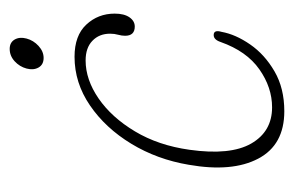

<svg xmlns="http://www.w3.org/2000/svg" viewBox="-130 -498 635 416"><g transform="rotate(-90 188.0 -290.5)"><path d="M264.5 -423Q223 -423 182 -394.8Q141 -366.5 110.8 -316Q80.5 -265.5 71 -198Q58.5 -109.5 84.5 -64.2Q110.5 -19 163 -19Q206 -19 245.2 -46.5Q284.5 -74 304.5 -130.5Q309.5 -145.5 319.5 -145.5Q331.5 -145.5 326.5 -128.5Q321 -98 299.2 -66.5Q277.5 -35 241 -13.8Q204.5 7.5 154.5 7.5Q81.5 7.5 51.8 -49Q22 -105.5 38.5 -199.5Q50 -268 84 -324Q118 -380 167 -413.5Q216 -447 272.5 -447Q318.5 -447 342.2 -421.5Q366 -396 366 -360Q366 -339.5 358 -328Q350 -316.5 338 -316.5Q318 -316.5 318 -337.5Q318 -344.5 320.2 -352.5Q322.5 -360.5 322.5 -370Q322.5 -393.5 307.2 -408.2Q292 -423 264.5 -423ZM270 -514Q255.5 -514 249.2 -525Q243 -536 247 -551Q251 -566 262.8 -576.8Q274.5 -587.5 289.5 -587.5Q303.5 -587.5 309.8 -576.8Q316 -566 312 -551Q308 -536 296 -525Q284 -514 270 -514Z"/></g></svg>

Font: Fraunces 72pt S100 Thin
Style: Italic
Weight: 100
Italic angle: -16°
Version: Version 1.000; ttfautohint (v1.8.3)